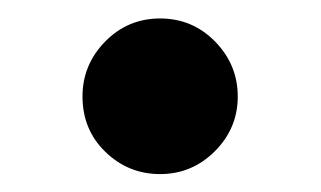

<svg xmlns="http://www.w3.org/2000/svg" viewBox="-20 -190 349 209"><path d="M69.8 -85Q69.8 -119.6 94.5 -144.8Q119.1 -169.9 154.3 -169.9Q189.5 -169.9 214.1 -144.8Q238.8 -119.6 238.8 -85Q238.8 -50.3 213.9 -25.4Q189 -0.5 154.3 -0.5Q119.6 -0.5 94.7 -24.7Q69.8 -48.8 69.8 -85Z"/></svg>

Font: Vazir FD-UI
Style: Bold-FD-UI
Weight: 700
Designer: Saber Rastikerdar
Foundry: Saber Rastikerdar
Version: Version 30.0.0